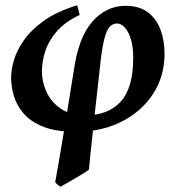

<svg xmlns="http://www.w3.org/2000/svg" viewBox="-20 -479 672 727"><path d="M603 -274.9Q603 -190.9 560.1 -124.3Q517.1 -57.6 441.2 -18.8Q365.2 20 266.6 20Q191.4 20 143.6 0.7Q95.7 -18.6 69.1 -49.6Q42.5 -80.6 32.2 -116.7Q22 -152.8 22 -186Q22 -213.4 32.5 -250.2Q43 -287.1 70.1 -326.2Q97.2 -365.2 146.2 -400.4Q195.3 -435.5 272 -459Q274.4 -453.1 277.6 -439.9Q280.8 -426.8 281.7 -422.4Q226.6 -396.5 195.3 -360.6Q164.1 -324.7 151.4 -285.2Q138.7 -245.6 138.7 -209Q138.7 -169.4 156 -131.1Q173.3 -92.8 210.2 -67.6Q247.1 -42.5 304.7 -42.5Q390.1 -42.5 437.3 -94.5Q484.4 -146.5 484.4 -259.3Q484.4 -319.8 465.8 -355Q447.3 -390.1 422.9 -390.1Q408.2 -390.1 396.2 -378.7Q384.3 -367.2 375 -331.8Q365.7 -296.4 358.4 -224.1Q355.5 -197.8 350.6 -154.1Q345.7 -110.4 340.1 -60.3Q334.5 -10.3 329.6 36.9Q324.7 84 321 118.2Q317.4 152.3 316.9 163.1Q307.1 170.9 285.6 183.8Q264.2 196.8 242.4 209.2Q220.7 221.7 209 228Q204.6 225.1 198.5 220.5Q192.4 215.8 189 210.9Q192.4 191.9 199.5 151.9Q206.5 111.8 215.1 60.5Q223.6 9.3 232.2 -43.2Q240.7 -95.7 248 -141.1Q255.4 -186.5 259.8 -213.9Q276.9 -336.4 329.3 -396.7Q381.8 -457 455.6 -457Q506.8 -457 539.3 -432.9Q571.8 -408.7 587.4 -367.4Q603 -326.2 603 -274.9Z"/></svg>

Font: Gentium Plus
Style: Bold Italic
Weight: 700
Italic angle: -8°
Designer: Victor Gaultney, Annie Olsen, Iska Routamaa, Becca Hirsbrunner
Foundry: SIL International
Version: Version 6.101